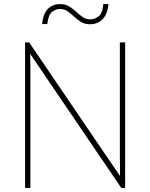

<svg xmlns="http://www.w3.org/2000/svg" viewBox="-20 -922 738 942"><path d="M594 0H575L130 -655H128Q129 -626 129 -601Q129 -576 129 -552.5Q129 -529 129 -502V0H103V-714H123L567 -61H569Q569 -86 568.5 -112Q568 -138 568 -163Q568 -188 568 -211V-714H594ZM187 -804Q189 -829 196 -847.5Q203 -866 214.5 -878Q226 -890 241.5 -896Q257 -902 276 -902Q301 -902 319.5 -890.5Q338 -879 353.5 -864.5Q369 -850 385.5 -838.5Q402 -827 422 -827Q444 -827 463.5 -841.5Q483 -856 487 -902H512Q508 -853 483.5 -828Q459 -803 421 -803Q396 -803 377.5 -814.5Q359 -826 343.5 -840.5Q328 -855 312 -866.5Q296 -878 274 -878Q254 -878 235.5 -863.5Q217 -849 212 -804Z"/></svg>

Font: Noto Sans Hebrew Thin
Style: Regular
Weight: 250
Designer: Monotype Design Team
Foundry: Monotype Imaging Inc.
Version: Version 2.003